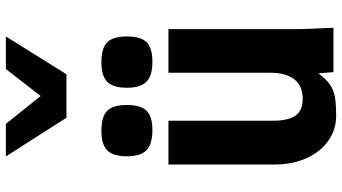

<svg xmlns="http://www.w3.org/2000/svg" viewBox="-270 -862 1141 640"><g transform="rotate(-90 300.0 -541.5)"><path d="M72 -199.5V-550H218V-202.5Q218 -152.5 234.5 -127.5Q251 -102.5 292 -102.5Q334.5 -102.5 356.2 -130.8Q378 -159 378 -210.5V-550H523.5V-119Q523.5 -99 526 -45Q527 -28 528 0H380L376 -50Q357 -24.5 339 -12Q321 0.5 297.5 4.8Q274 9 233.5 9Q190 9 153 -16Q116 -41 94 -88.2Q72 -135.5 72 -199.5ZM99.5 -688.5Q99.5 -734.5 119.2 -754Q139 -773.5 185 -773.5Q231.5 -773.5 251 -754.2Q270.5 -735 270.5 -688.5Q270.5 -642.5 251.5 -623Q232.5 -603.5 186.5 -603.5Q140 -603.5 119.8 -623.2Q99.5 -643 99.5 -688.5ZM328 -688.5Q328 -734.5 347.8 -754Q367.5 -773.5 413.5 -773.5Q460 -773.5 479.5 -754.2Q499 -735 499 -688.5Q499 -642.5 480 -623Q461 -603.5 415 -603.5Q368.5 -603.5 348.2 -623.2Q328 -643 328 -688.5ZM99 -1092H207.5L300.5 -976L390.5 -1092H499L373 -890H228Z"/></g></svg>

Font: JuliaMono ExtraBold
Style: Regular
Weight: 800
Monospace: yes
Designer: cormullion
Foundry: corm
Version: Version 0.055; ttfautohint (v1.8.4)